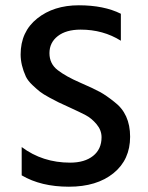

<svg xmlns="http://www.w3.org/2000/svg" viewBox="-20 -699 561 726"><path d="M285 -587Q230 -587 198.5 -562.5Q167 -538 167 -498Q167 -458 198 -434Q229 -410 282 -387Q335 -364 358.5 -351Q382 -338 412 -314Q472 -269 472 -182Q472 -95 409 -44Q346 7 240.5 7Q135 7 62 -36V-143Q141 -84 245 -84Q300 -84 332 -109.5Q364 -135 364 -180Q364 -207 345 -229.5Q326 -252 304 -263.5Q282 -275 247 -291Q212 -307 201.5 -312Q191 -317 167 -330Q143 -343 131.5 -352Q120 -361 103 -377Q86 -393 78 -409Q58 -453 58 -493Q58 -579 120.5 -629Q183 -679 278 -679Q373 -679 437 -647V-545Q370 -587 285 -587Z"/></svg>

Font: Hind Medium
Style: Regular
Weight: 500
Designer: Manushi Parikh, Satya Rajpurohit
Foundry: Indian Type Foundry
Version: Version 1.201;PS 1.0;hotconv 1.0.78;makeotf.lib2.5.61930; tt